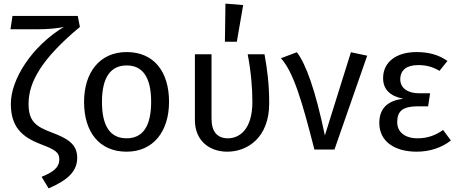

<svg xmlns="http://www.w3.org/2000/svg" viewBox="-20 -827 2529 1062"><path d="M410 -739H49L38 -665H183C248 -665 306 -671 333 -678C155 -570 40 -388 40 -253C40 -126 100 -70 204 -30C285 1 308 15 308 55C308 103 267 128 210 151L249 215C357 168 407 120 407 45C407 -34 346 -64 264 -95C176 -128 138 -158 138 -253C138 -375 213 -504 422 -678Z M681 -465C768 -465 816 -401 816 -264C816 -126 768 -62 680 -62C592 -62 544 -126 544 -263C544 -401 593 -465 681 -465ZM681 -539C531 -539 445 -426 445 -263C445 -96 530 12 680 12C829 12 915 -101 915 -264C915 -431 831 -539 681 -539Z M1443 -527H1350C1369 -428 1376 -338 1376 -263C1376 -106 1300 -62 1241 -62C1183 -62 1150 -97 1150 -171V-527H1058V-163C1058 -48 1139 12 1237 12C1349 12 1469 -66 1469 -255C1469 -358 1459 -440 1443 -527ZM1227 -807 1224 -596H1290L1325 -799Z M1622 -538 1534 -505C1603 -428 1650 -271 1719 0H1830L2011 -519L1921 -538L1777 -78C1724 -331 1672 -473 1622 -538Z M2284 -539C2172 -539 2099 -484 2099 -395C2099 -331 2139 -295 2210 -281C2131 -271 2078 -233 2078 -147C2078 -45 2162 12 2285 12C2358 12 2425 -11 2474 -50L2431 -108C2389 -79 2346 -62 2290 -62C2217 -62 2177 -99 2177 -151C2177 -213 2208 -239 2292 -239H2348L2359 -311H2298C2234 -311 2194 -341 2194 -388C2194 -439 2229 -467 2293 -467C2342 -467 2375 -456 2411 -435L2455 -490C2410 -521 2358 -539 2284 -539Z"/></svg>

Font: Fira Math
Style: Regular
Weight: 400
Designer: Xiangdong Zeng
Foundry: Xiangdong Zeng
Version: Version 0.3.4